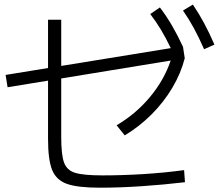

<svg xmlns="http://www.w3.org/2000/svg" viewBox="-20 -830 978 853"><path d="M193.4 -213.9V-471.7L13.7 -442.4L4.9 -497.1L193.4 -527.8V-742.2H252V-537.1L738.8 -616.2Q716.3 -662.6 694.6 -698.7Q672.9 -734.9 647.5 -767.6L690.4 -796.9Q719.7 -758.3 743.9 -716.8Q768.1 -675.3 793 -622.1L800.8 -571.3Q783.7 -504.4 745.8 -440.4Q708 -376.5 653.6 -322Q599.1 -267.6 534.2 -228.5L498 -273.4Q583.5 -323.7 646.2 -398.9Q709 -474.1 738.3 -561L252 -481.4V-222.7Q252 -142.6 264.4 -108.2Q276.9 -73.7 313.5 -62.3Q350.1 -50.8 435.5 -50.8Q523.9 -50.8 617.7 -56.6Q711.4 -62.5 797.9 -74.2L801.8 -20.5Q707 -9.3 608.9 -2.7Q510.7 3.9 423.8 3.9Q324.7 3.9 277.1 -13.2Q229.5 -30.3 211.4 -75.4Q193.4 -120.6 193.4 -213.9ZM793 -783.2 836.9 -809.6Q864.3 -769 887 -726.8Q909.7 -684.6 932.6 -631.8L886.7 -611.3Q862.8 -665.5 840.8 -705.8Q818.8 -746.1 793 -783.2Z"/></svg>

Font: Pretendard JP Light
Style: Regular
Weight: 300
Designer: Base glyphs from Inter by Rasmus Andersson; Hangeul glyphs from Noto Sans CJK(Source Han Sans) by Jang Soo-young and Kan
Foundry: Kil Hyung-jin
Version: Version 1.309